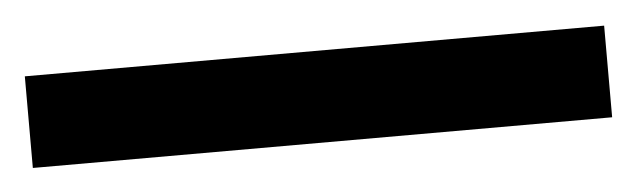

<svg xmlns="http://www.w3.org/2000/svg" viewBox="-27 -884 554 167"><g transform="rotate(-5 250.0 -800.0)"><path d="M502.9 -839.8H-2.9V-759.8H502.9Z"/></g></svg>

Font: Sahel SemiBold
Style: Bold
Weight: 600
Foundry: Saber Rastikerdar (saber.rastikerdar@gmail.com)
Version: Version 3.4.0